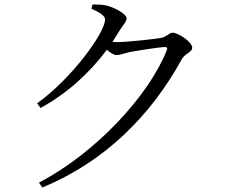

<svg xmlns="http://www.w3.org/2000/svg" viewBox="-20 -791 1040 857"><path d="M146 -330 161 -309C278 -373 378 -463 457 -569C473 -555 489 -545 500 -545C514 -545 535 -553 556 -558C592 -565 694 -581 716 -581C725 -581 729 -578 724 -566C646 -368 411 -110 154 24L169 46C451 -71 654 -277 791 -526C805 -552 838 -558 838 -578C838 -604 775 -645 751 -645C734 -645 727 -628 700 -622C673 -617 549 -603 501 -603L482 -604L516 -658C531 -683 545 -693 545 -710C545 -728 492 -758 453 -767C431 -771 411 -771 393 -771L388 -752C423 -737 449 -721 449 -704C449 -646 302 -442 146 -330Z"/></svg>

Font: Source Han Serif CN
Style: Regular
Weight: 400
Designer: Ryoko NISHIZUKA 西塚涼子 (kana & ideographs); Frank Grießhammer (Latin, Greek & Cyrillic); Wenlong ZHANG 张文龙 (bopomofo); San
Foundry: Adobe
Version: Version 2.003;hotconv 1.1.1;makeotfexe 2.6.0